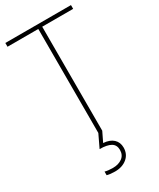

<svg xmlns="http://www.w3.org/2000/svg" viewBox="-236 -788 915 1102"><g transform="rotate(-30 221.5 -237.0)"><path d="M234 0H208V-689H4V-714H439V-689H234ZM292 145Q292 188 261 214Q230 240 181 240Q150 240 128 234V210Q149 216 181 216Q218 216 242.5 198Q267 180 267 146Q267 113 242 98.5Q217 84 168 84L208 0H234L203 64Q246 67 269 88.5Q292 110 292 145Z"/></g></svg>

Font: Noto Sans SemiCondensed Thin
Style: Regular
Weight: 100
Width: 4
Designer: Monotype Design Team
Foundry: Monotype Imaging Inc.
Version: Version 2.013; ttfautohint (v1.8.4.7-5d5b)